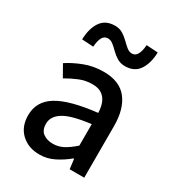

<svg xmlns="http://www.w3.org/2000/svg" viewBox="-182 -856 890 976"><g transform="rotate(30 263.0 -368.0)"><path d="M199.2 12.2Q133.8 12.2 92 -26.9Q50.3 -65.9 50.3 -132.8Q50.3 -214.4 122.6 -258.8Q194.8 -303.2 353 -320.8Q352.5 -350.1 343.5 -375.5Q334.5 -400.9 313.5 -416.7Q292.5 -432.6 255.4 -432.6Q214.8 -432.6 178.2 -417.2Q141.6 -401.9 109.4 -382.8L71.3 -450.2Q109.4 -475.6 161.4 -495.8Q213.4 -516.1 273.9 -516.1Q367.2 -516.1 411.6 -459.7Q456.1 -403.3 456.1 -302.7V0H370.6L363.3 -57.6H359.9Q324.7 -28.3 284.4 -8.1Q244.1 12.2 199.2 12.2ZM230.5 -69.3Q263.7 -69.3 292.2 -84.7Q320.8 -100.1 353 -128.9V-254.9Q239.3 -240.7 194.8 -212.2Q150.4 -183.6 150.4 -141.1Q150.4 -103 173.3 -86.2Q196.3 -69.3 230.5 -69.3ZM351.1 -594.2Q324.7 -594.2 304.9 -606.2Q285.2 -618.2 269.3 -634Q253.4 -649.9 238.5 -661.9Q223.6 -673.8 207.5 -673.8Q186 -673.8 175.5 -654.3Q165 -634.8 162.6 -599.6L95.2 -603.5Q97.2 -669.4 124.3 -708.5Q151.4 -747.6 206.5 -747.6Q232.9 -747.6 252.4 -735.6Q272 -723.6 287.8 -707.8Q303.7 -691.9 318.6 -679.7Q333.5 -667.5 350.1 -667.5Q370.6 -667.5 381.1 -687.7Q391.6 -708 394 -742.2L461.4 -737.8Q459.5 -672.9 432.6 -633.5Q405.8 -594.2 351.1 -594.2Z"/></g></svg>

Font: Akatab SemiBold
Style: Regular
Weight: 600
Designer: SIL Global
Foundry: SIL Global
Version: Version 4.100